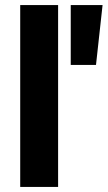

<svg xmlns="http://www.w3.org/2000/svg" viewBox="-20 -740 426 760"><path d="M60 0V-720H210V0ZM360 -483H260V-720H386Z"/></svg>

Font: Instrument Sans
Style: Bold
Weight: 700
Designer: Rodrigo Fuenzalida
Foundry: fragTYPE
Version: Version 1.000; ttfautohint (v1.8.4.7-5d5b);gftools[0.9.28]